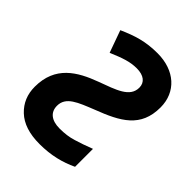

<svg xmlns="http://www.w3.org/2000/svg" viewBox="-209 -834 954 954"><g transform="rotate(45 267.5 -357.0)"><path d="M238 10C319 10 384 -7 443 -35V-161C407 -147 375 -136 348 -128C320 -119 289 -115 254 -115C197 -115 165 -141 165 -186C165 -249 227 -271 312 -305C443 -355 535 -404 535 -544C535 -652 455 -724 334 -724C251 -724 194 -706 122 -674L164 -557C228 -584 267 -598 314 -598C363 -598 391 -576 391 -539C391 -472 318 -450 226 -416C118 -376 20 -319 20 -175C20 -122 38 -78 75 -43C112 -8 166 10 238 10Z"/></g></svg>

Font: BC Sans
Style: Bold Italic
Weight: 700
Italic angle: -12°
Designer: Monotype Design Team
Province of B.C.
Foundry: Monotype Imaging Inc.
Version: Version 2.000;GOOG;noto-source:20170915:90ef993387c0